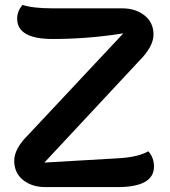

<svg xmlns="http://www.w3.org/2000/svg" viewBox="-20 -763 692 783"><path d="M608 -84Q608 0 459 0H166Q110 0 74 -29Q38 -58 38 -107.5Q38 -157 96 -214L483 -627Q340 -604 195 -604Q50 -604 50 -687Q50 -718 72 -743Q114 -729 194 -729H478Q533 -729 569.5 -700Q606 -671 606 -622Q606 -573 547 -514L161 -100L470 -118Q544 -123 585 -146Q608 -120 608 -84Z"/></svg>

Font: Laila SemiBold
Style: Regular
Weight: 600
Designer: Hitesh Malaviya
Foundry: Indian Type Foundry
Version: Version 1.302;PS 1.0;hotconv 1.0.78;makeotf.lib2.5.61930; tt